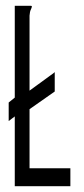

<svg xmlns="http://www.w3.org/2000/svg" viewBox="-20 -643 290 663"><path d="M31 0V-241L10 -225V-289L31 -306V-623H86Q90 -623 90 -621Q90 -617 86.5 -610Q83 -603 82 -589V-330L156 -384Q165 -390 169 -394V-327L82 -266V-62H223V0Z"/></svg>

Font: Inconsolata UltraCondensed
Style: Regular
Weight: 400
Width: 1
Monospace: yes
Designer: Raph Levien, Cyreal, Brenton Simpson
Foundry: Raph Levien, Cyreal, Google
Version: Version 3.000; ttfautohint (v1.8.2.53-6de2)